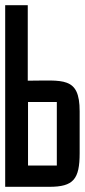

<svg xmlns="http://www.w3.org/2000/svg" viewBox="-20 -720 327 740"><path d="M170 0C263 0 287 -29 287 -130V-291C287 -427 222 -409 87 -409V-700H0V0ZM88 -327H199V-82H88Z"/></svg>

Font: Queering
Style: Regular
Weight: 400
Designer: Adam Naccarato
Foundry: adamnac
Version: Version 2.000;hotconv 1.0.109;makeotfexe 2.5.65596